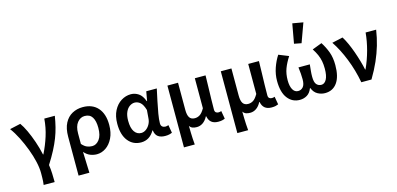

<svg xmlns="http://www.w3.org/2000/svg" viewBox="-81 -1306 4150 2008"><g transform="rotate(-15 1994.0 -302.0)"><path d="M190 178Q193 156 194 138.5Q195 121 195.5 100Q196 79 196 49Q196 -5 180.5 -73.5Q165 -142 137.5 -215Q110 -288 75.5 -356.5Q41 -425 2 -477L119 -503Q146 -466 173.5 -407Q201 -348 225.5 -277Q250 -206 266 -132H270Q312 -216 340.5 -306Q369 -396 376 -491H490Q480 -429 466 -373Q452 -317 430.5 -261.5Q409 -206 377 -144.5Q345 -83 298 -9Q305 36 307 86Q309 136 309 178Z M568 178V-243Q568 -332 598 -389.5Q628 -447 679.5 -475Q731 -503 794 -503Q899 -503 957 -437Q1015 -371 1015 -253Q1015 -169 985.5 -109.5Q956 -50 910 -19Q864 12 812 12Q777 12 742 -1.5Q707 -15 677 -50Q679 11 681 64.5Q683 118 685 178ZM787 -83Q832 -83 864.5 -126Q897 -169 897 -252Q897 -326 871.5 -367Q846 -408 790 -408Q743 -408 710 -367Q677 -326 677 -249V-136Q706 -103 733.5 -93Q761 -83 787 -83Z M1292 12Q1205 12 1152 -54Q1099 -120 1099 -240Q1099 -323 1129.5 -382Q1160 -441 1209.5 -472Q1259 -503 1315 -503Q1359 -503 1397.5 -477.5Q1436 -452 1458 -390H1462L1480 -491H1594Q1581 -431 1566.5 -362.5Q1552 -294 1541.5 -232.5Q1531 -171 1531 -130Q1531 -105 1545 -93.5Q1559 -82 1579 -82Q1587 -82 1595.5 -84Q1604 -86 1612 -89L1627 -3Q1615 3 1596.5 7.5Q1578 12 1552 12Q1504 12 1475 -9Q1446 -30 1440 -78H1436Q1384 12 1292 12ZM1318 -83Q1345 -83 1369.5 -100.5Q1394 -118 1410.5 -147.5Q1427 -177 1429 -212L1436 -300Q1418 -362 1390.5 -385Q1363 -408 1331 -408Q1303 -408 1276.5 -390Q1250 -372 1233.5 -335Q1217 -298 1217 -241Q1217 -163 1244.5 -123Q1272 -83 1318 -83Z M1709 178V-491H1824V-198Q1824 -140 1842 -113.5Q1860 -87 1899 -87Q1928 -87 1953.5 -103Q1979 -119 2006 -166V-491H2122Q2121 -430 2119 -363.5Q2117 -297 2115.5 -235Q2114 -173 2114 -123Q2114 -101 2125 -91.5Q2136 -82 2154 -82Q2169 -82 2184 -88L2199 -2Q2186 4 2169 8Q2152 12 2126 12Q2034 12 2018 -76H2014Q1992 -34 1961.5 -13Q1931 8 1895 8Q1871 8 1851 1.5Q1831 -5 1817 -26Q1818 16 1818.5 48.5Q1819 81 1821 111Q1823 141 1826 178Z M2287 178V-491H2402V-198Q2402 -140 2420 -113.5Q2438 -87 2477 -87Q2506 -87 2531.5 -103Q2557 -119 2584 -166V-491H2700Q2699 -430 2697 -363.5Q2695 -297 2693.5 -235Q2692 -173 2692 -123Q2692 -101 2703 -91.5Q2714 -82 2732 -82Q2747 -82 2762 -88L2777 -2Q2764 4 2747 8Q2730 12 2704 12Q2612 12 2596 -76H2592Q2570 -34 2539.5 -13Q2509 8 2473 8Q2449 8 2429 1.5Q2409 -5 2395 -26Q2396 16 2396.5 48.5Q2397 81 2399 111Q2401 141 2404 178Z M3010 12Q2929 12 2879 -52.5Q2829 -117 2829 -241Q2829 -311 2852.5 -379.5Q2876 -448 2912 -503L3019 -460Q2980 -400 2959 -344Q2938 -288 2938 -219Q2938 -155 2958.5 -118.5Q2979 -82 3016 -82Q3049 -82 3070.5 -107Q3092 -132 3092 -189Q3092 -221 3089.5 -250Q3087 -279 3082 -320H3205Q3201 -279 3198 -250Q3195 -221 3195 -189Q3195 -128 3215.5 -105Q3236 -82 3268 -82Q3302 -82 3323.5 -121Q3345 -160 3345 -237Q3345 -282 3338 -318Q3331 -354 3316 -388.5Q3301 -423 3275 -463L3380 -503Q3416 -447 3438.5 -386Q3461 -325 3461 -244Q3461 -119 3414 -53.5Q3367 12 3283 12Q3241 12 3203 -9Q3165 -30 3146 -79H3142Q3123 -30 3088 -9Q3053 12 3010 12ZM3179 -556 3101 -571 3139 -782 3254 -762Z M3677 0Q3652 -136 3602.5 -260.5Q3553 -385 3491 -477L3608 -503Q3631 -467 3652.5 -419Q3674 -371 3692.5 -318.5Q3711 -266 3726 -214Q3741 -162 3750 -118H3754Q3795 -207 3821 -303.5Q3847 -400 3855 -491H3969Q3956 -405 3933 -326.5Q3910 -248 3875 -168.5Q3840 -89 3787 0Z"/></g></svg>

Font: Source Sans Pro SemiBold
Style: Regular
Weight: 600
Designer: Paul D. Hunt
Foundry: Adobe Systems Incorporated
Version: Version 2.045;hotconv 1.0.109;makeotfexe 2.5.65596